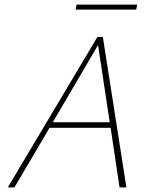

<svg xmlns="http://www.w3.org/2000/svg" viewBox="-20 -820 666 840"><path d="M315 -800H580L576 -778H311ZM406 -658H430L533 0H503L464 -261H197L43 0H14ZM211 -285H460L409 -623Z"/></svg>

Font: EauTestText Extralight
Style: Italic
Weight: 250
Italic angle: -12°
Designer: Christian Thalmann (Catharsis Fonts)
Version: Version 0.001;PS 000.001;hotconv 1.0.88;makeotf.lib2.5.64775